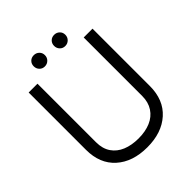

<svg xmlns="http://www.w3.org/2000/svg" viewBox="-225 -938 1078 1078"><g transform="rotate(-45 313.5 -399.5)"><path d="M60 -225V-680H130V-215Q130 -164 153.5 -129.5Q177 -95 218.5 -78Q260 -61 314 -61Q369 -61 410 -78.5Q451 -96 474 -131Q497 -166 497 -215V-680H567V-225Q567 -115 498 -53Q429 9 314 9Q198 9 129 -53Q60 -115 60 -225ZM346 -764Q346 -783 358.5 -795.5Q371 -808 390 -808Q409 -808 422 -795.5Q435 -783 435 -764Q435 -745 422 -732Q409 -719 390 -719Q371 -719 358.5 -732Q346 -745 346 -764ZM184 -764Q184 -783 196.5 -795.5Q209 -808 228 -808Q247 -808 260 -795.5Q273 -783 273 -764Q273 -745 260 -732Q247 -719 228 -719Q209 -719 196.5 -732Q184 -745 184 -764Z"/></g></svg>

Font: Teachers[wght]
Style: Regular
Weight: 400
Designer: Alfredo Marco Pradil & Chank Diesel
Version: Version 1.000;Glyphs 3.1.2 (3151)